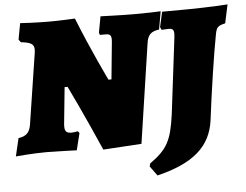

<svg xmlns="http://www.w3.org/2000/svg" viewBox="-67 -724 1227 957"><g transform="rotate(-5 546.5 -245.5)"><path d="M826 -508 780 -132C762 -2 739 39 652 101L648 116L683 164C865 120 952 43 970 -85C987 -222 1016 -418 1034 -510C1041 -547 1047 -553 1085 -562L1105 -655C1105 -655 1013 -649 916 -648L777 -647L760 -571L767 -557C767 -557 787 -559 802 -559C821 -559 828 -553 828 -532C828 -526 827 -518 826 -508ZM496 -333H481C481 -333 405 -489 341 -651C341 -651 267 -647 213 -647C140 -647 67 -652 67 -652L52 -571C55 -566 59 -562 62 -557C112 -551 128 -543 128 -513C128 -508 127 -501 126 -494L72 -145C66 -105 48 -87 9 -82L-12 8C-12 8 73 0 142 0C183 0 293 4 293 4L314 -81L306 -90C306 -90 285 -86 274 -86C250 -86 241 -95 241 -120C241 -125 241 -131 242 -137L260 -315H275C275 -315 344 -174 425 12L617 0L691 -497C697 -538 712 -554 754 -560L770 -650C770 -649 688 -647 633 -647C578 -647 469 -651 469 -651L454 -570L458 -559H488C507 -559 515 -553 515 -530C515 -526 514 -521 514 -516Z"/></g></svg>

Font: Alegreya SC Black
Style: Italic
Weight: 900
Italic angle: -7°
Designer: Juan Pablo del Peral
Foundry: Huerta Tipografica
Version: Version 2.007;PS 002.007;hotconv 1.0.88;makeotf.lib2.5.64775